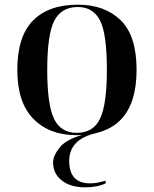

<svg xmlns="http://www.w3.org/2000/svg" viewBox="-20 -568 659 821"><path d="M307 10Q564 10 564 -269Q564 -416 495.5 -482Q427 -548 313 -548Q188 -548 121 -480Q54 -412 54 -269Q54 -130 122.5 -60Q191 10 307 10ZM308 0Q240 0 211 -60Q182 -120 182 -269Q182 -422 212.5 -480Q243 -538 313 -538Q377 -538 407 -482Q437 -426 437 -269Q437 -124 408.5 -62Q380 0 308 0ZM344 233Q396 233 432 216V205Q412 210 397.5 213Q383 216 365 216Q276 216 276 120Q276 27 392 1H361Q268 23 237.5 60Q207 97 207 126Q207 175 244.5 204Q282 233 344 233Z"/></svg>

Font: Noto Serif Display Semi
Style: Regular
Weight: 600
Designer: Monotype Design Team
Foundry: Monotype Imaging Inc.
Version: Version 1.900